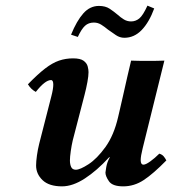

<svg xmlns="http://www.w3.org/2000/svg" viewBox="-20 -651 613 681"><path d="M445 -575Q461 -575 474 -585.5Q487 -596 503 -631L527 -621Q509 -572 482.5 -544.5Q456 -517 421 -517Q405 -517 391 -526.5Q377 -536 363 -546Q351 -556 339 -563.5Q327 -571 313 -571Q294 -571 281.5 -559.5Q269 -548 256 -520L232 -528Q252 -577 275.5 -603.5Q299 -630 331 -630Q354 -630 369 -620Q384 -610 397 -599Q408 -589 419.5 -582Q431 -575 445 -575ZM280 -315 238 -153Q234 -136 231 -115Q228 -94 228 -82Q228 -68 232.5 -58.5Q237 -49 249 -49Q264 -49 294 -68.5Q324 -88 354 -129.5Q384 -171 399 -236Q399 -236 404 -257.5Q409 -279 416.5 -312Q424 -345 431.5 -378.5Q439 -412 445 -436Q469 -435 503.5 -435Q538 -435 563 -436L486 -125Q479 -97 479 -83Q479 -67 489 -67Q497 -67 513 -78.5Q529 -90 545 -106Q555 -103 560.5 -96.5Q566 -90 570 -82Q524 -35 490 -12.5Q456 10 417 10Q379 10 366.5 -8Q354 -26 354 -39Q354 -42 357 -59Q360 -76 369 -92Q370 -93 369 -93.5Q368 -94 366 -92Q324 -46 281 -18Q238 10 200 10Q154 10 131 -12Q108 -34 108 -64Q108 -78 111 -99.5Q114 -121 119 -141L162 -309Q169 -336 169 -351Q169 -367 161 -367Q140 -367 107 -325Q90 -334 79 -352Q114 -388 140 -408Q166 -428 189.5 -436Q213 -444 239 -444Q265 -444 276.5 -435.5Q288 -427 291 -415.5Q294 -404 294 -395Q294 -382 290 -360Q286 -338 280 -315Z"/></svg>

Font: Libertinus Serif Semibold Italic
Style: Regular
Weight: 600
Italic angle: -11.5°
Designer: Philipp H. Poll, Khaled Hosny
Foundry: Caleb Maclennan
Version: Version 7.051;RELEASE